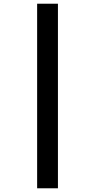

<svg xmlns="http://www.w3.org/2000/svg" viewBox="-20 -783 513 1034"><path d="M180 -763V231H292V-763Z"/></svg>

Font: Noto Sans Gujarati UI Condensed
Style: Bold
Weight: 700
Width: 3
Designer: Jelle Bosma - Monotype Design Team, Universal Thirst
Foundry: Monotype Imaging Inc.
Version: Version 2.106